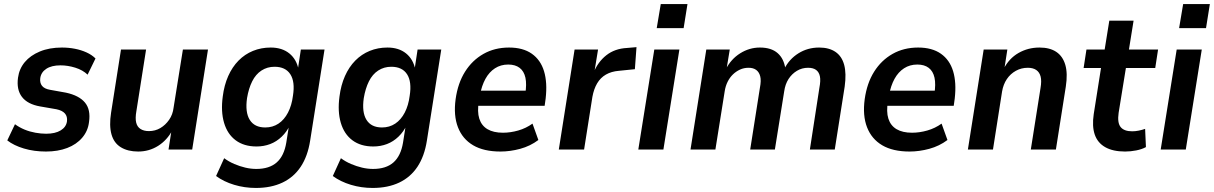

<svg xmlns="http://www.w3.org/2000/svg" viewBox="-20 -739 6000 949"><path d="M207 10Q148 10 98 -5Q48 -20 16 -45L54 -125Q76 -109 101.5 -98.5Q127 -88 155 -83Q183 -78 208 -78Q253 -78 280 -94.5Q307 -111 311 -139Q314 -163 301 -178Q288 -193 259 -199L178 -213Q116 -224 88.5 -260Q61 -296 69 -355Q75 -399 102.5 -432Q130 -465 177 -484.5Q224 -504 286 -504Q319 -504 350 -498Q381 -492 407.5 -480Q434 -468 452 -450L413 -370Q389 -393 352 -404.5Q315 -416 279 -416Q235 -416 209 -399Q183 -382 179 -353Q176 -330 187.5 -315Q199 -300 228 -295L306 -281Q371 -267 400 -232Q429 -197 420 -136Q415 -92 386.5 -58.5Q358 -25 312 -7.5Q266 10 207 10Z M663 10Q612 10 577.5 -11Q543 -32 531 -75Q519 -118 529 -182L578 -494H702L654 -189Q648 -155 653 -133.5Q658 -112 674.5 -101.5Q691 -91 716 -91Q747 -91 772.5 -106Q798 -121 816 -147Q834 -173 838 -207L884 -494H1008L930 0H813L828 -97H833Q806 -46 761.5 -18Q717 10 663 10Z M1245 190Q1189 190 1137.5 174.5Q1086 159 1048 131L1088 43Q1111 60 1138 71.5Q1165 83 1192.5 89.5Q1220 96 1247 96Q1311 96 1347.5 64Q1384 32 1395 -34L1409 -123L1414 -122Q1398 -88 1372.5 -63.5Q1347 -39 1315.5 -27Q1284 -15 1248 -15Q1186 -15 1145 -45.5Q1104 -76 1087.5 -132Q1071 -188 1081 -262Q1088 -318 1108 -363Q1128 -408 1159 -439.5Q1190 -471 1230.5 -487.5Q1271 -504 1318 -504Q1374 -504 1410 -475Q1446 -446 1456 -394L1452 -395L1467 -494H1584L1513 -44Q1501 33 1466.5 85Q1432 137 1376 163.5Q1320 190 1245 190ZM1291 -109Q1328 -109 1356.5 -128Q1385 -147 1403.5 -182.5Q1422 -218 1428 -266Q1439 -335 1415 -372Q1391 -409 1337 -409Q1301 -409 1272.5 -390.5Q1244 -372 1226.5 -337Q1209 -302 1201 -254Q1191 -184 1214.5 -146.5Q1238 -109 1291 -109Z M1822 190Q1766 190 1714.5 174.5Q1663 159 1625 131L1665 43Q1688 60 1715 71.5Q1742 83 1769.5 89.5Q1797 96 1824 96Q1888 96 1924.5 64Q1961 32 1972 -34L1986 -123L1991 -122Q1975 -88 1949.5 -63.5Q1924 -39 1892.5 -27Q1861 -15 1825 -15Q1763 -15 1722 -45.5Q1681 -76 1664.5 -132Q1648 -188 1658 -262Q1665 -318 1685 -363Q1705 -408 1736 -439.5Q1767 -471 1807.5 -487.5Q1848 -504 1895 -504Q1951 -504 1987 -475Q2023 -446 2033 -394L2029 -395L2044 -494H2161L2090 -44Q2078 33 2043.5 85Q2009 137 1953 163.5Q1897 190 1822 190ZM1868 -109Q1905 -109 1933.5 -128Q1962 -147 1980.5 -182.5Q1999 -218 2005 -266Q2016 -335 1992 -372Q1968 -409 1914 -409Q1878 -409 1849.5 -390.5Q1821 -372 1803.5 -337Q1786 -302 1778 -254Q1768 -184 1791.5 -146.5Q1815 -109 1868 -109Z M2454 10Q2371 10 2318.5 -21Q2266 -52 2243.5 -110Q2221 -168 2232 -249Q2243 -328 2278.5 -384.5Q2314 -441 2369.5 -472.5Q2425 -504 2496 -504Q2565 -504 2608.5 -473.5Q2652 -443 2669 -387Q2686 -331 2677 -252L2672 -216H2327L2338 -291H2594L2576 -273Q2584 -323 2577 -355Q2570 -387 2548.5 -403.5Q2527 -420 2492 -420Q2455 -420 2426.5 -401.5Q2398 -383 2379.5 -349.5Q2361 -316 2352 -268L2347 -239Q2338 -187 2349 -152.5Q2360 -118 2389.5 -100.5Q2419 -83 2466 -83Q2503 -83 2541.5 -94Q2580 -105 2612 -128L2641 -47Q2601 -17 2551.5 -3.5Q2502 10 2454 10Z M2742 0 2820 -494H2936L2917 -378H2913Q2935 -433 2977 -466Q3019 -499 3080 -502L3126 -506L3118 -397L3039 -389Q3002 -386 2975 -370.5Q2948 -355 2931.5 -327Q2915 -299 2908 -260L2867 0Z M3226 -600 3246 -719H3378L3359 -600ZM3135 0 3214 -494H3338L3259 0Z M3393 0 3471 -494H3587L3571 -397L3567 -396Q3593 -447 3638.5 -475.5Q3684 -504 3736 -504Q3792 -504 3823.5 -476.5Q3855 -449 3862 -398L3857 -399Q3881 -447 3926.5 -475.5Q3972 -504 4029 -504Q4078 -504 4109.5 -482.5Q4141 -461 4152.5 -418.5Q4164 -376 4155 -311L4106 0H3983L4030 -305Q4037 -341 4032.5 -362Q4028 -383 4013.5 -393.5Q3999 -404 3974 -404Q3944 -404 3919 -389Q3894 -374 3877.5 -348.5Q3861 -323 3856 -287L3810 0H3688L3736 -305Q3743 -341 3737.5 -362Q3732 -383 3717.5 -393.5Q3703 -404 3680 -404Q3657 -404 3637.5 -395Q3618 -386 3602.5 -371Q3587 -356 3576.5 -335Q3566 -314 3562 -288L3516 0Z M4476 10Q4393 10 4340.5 -21Q4288 -52 4265.5 -110Q4243 -168 4254 -249Q4265 -328 4300.5 -384.5Q4336 -441 4391.5 -472.5Q4447 -504 4518 -504Q4587 -504 4630.5 -473.5Q4674 -443 4691 -387Q4708 -331 4699 -252L4694 -216H4349L4360 -291H4616L4598 -273Q4606 -323 4599 -355Q4592 -387 4570.5 -403.5Q4549 -420 4514 -420Q4477 -420 4448.5 -401.5Q4420 -383 4401.5 -349.5Q4383 -316 4374 -268L4369 -239Q4360 -187 4371 -152.5Q4382 -118 4411.5 -100.5Q4441 -83 4488 -83Q4525 -83 4563.5 -94Q4602 -105 4634 -128L4663 -47Q4623 -17 4573.5 -3.5Q4524 10 4476 10Z M4764 0 4842 -494H4959L4944 -397H4940Q4967 -450 5014 -477Q5061 -504 5118 -504Q5169 -504 5201 -482.5Q5233 -461 5245.5 -418.5Q5258 -376 5248 -311L5199 0H5075L5123 -304Q5129 -339 5123.5 -360.5Q5118 -382 5102 -393Q5086 -404 5060 -404Q5028 -404 5001 -389Q4974 -374 4956.5 -348Q4939 -322 4933 -287L4888 0Z M5541 10Q5481 10 5443 -11.5Q5405 -33 5391 -74Q5377 -115 5386 -175L5422 -403H5336L5350 -494H5440L5463 -637H5583L5560 -494H5704L5690 -403H5545L5509 -181Q5502 -132 5519 -111Q5536 -90 5576 -90Q5592 -90 5609 -93.5Q5626 -97 5640 -102L5644 -12Q5624 -1 5596 4.5Q5568 10 5541 10Z M5808 -600 5828 -719H5960L5941 -600ZM5717 0 5796 -494H5920L5841 0Z"/></svg>

Font: Nunito Sans 10pt SemiCondensed
Style: Bold Italic
Weight: 700
Width: 4
Italic angle: -9°
Designer: Vernon Adams
Foundry: Vernon Adams
Version: Version 3.101;gftools[0.9.27]